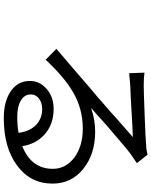

<svg xmlns="http://www.w3.org/2000/svg" viewBox="90 -874 819 1040"><g transform="rotate(90 500.0 -353.5)"><path d="M699 -44Q692 -102 658 -137Q623 -172 570 -172Q536 -172 513 -154Q491 -138 491 -111Q491 -75 525 -56Q556 -37 612 -37Q664 -37 699 -44ZM817 -743 863 -685 849 -675 834 -665Q822 -656 807 -646Q785 -630 695 -552Q668 -530 626 -492L610 -477L594 -463Q568 -441 564 -437Q629 -459 692 -459Q815 -459 895 -394Q974 -330 974 -228Q974 -108 876 -36Q779 36 619 36Q525 36 469 -5Q418 -43 418 -105Q418 -158 460 -195Q503 -234 570 -234Q654 -234 710 -183Q761 -135 771 -64Q894 -113 894 -230Q894 -300 832 -347Q770 -392 676 -392Q568 -392 477 -338Q400 -294 303 -191L244 -249Q257 -260 311 -306L347 -337L383 -368Q467 -441 505 -472Q509 -476 525.5 -490.5Q542 -505 554 -515Q578 -536 584 -541L615 -569Q707 -649 722 -663Q660 -661 582 -656Q548 -654 501.5 -651.5Q455 -649 442 -649L408 -646Q392 -645 376 -643L373 -726Q401 -722 444 -722Q471 -722 603 -727Q737 -732 763 -735Q794 -736 817 -743Z"/></g></svg>

Font: Source Han Sans Regular
Style: Regular
Weight: 400
Designer: Ryoko NISHIZUKA  (kana & ideographs); Paul D. Hunt (Latin, Greek & Cyrillic); Wenlong ZHANG  (bopomofo); Sandoll Communi
Foundry: Adobe Systems Incorporated
Version: Version 1.00 January 18, 2024, initial release